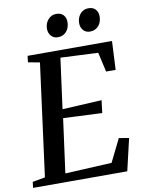

<svg xmlns="http://www.w3.org/2000/svg" viewBox="-107 -1019 822 1089"><g transform="rotate(-10 304.0 -474.5)"><path d="M-6.5 0 -2.5 -34 70 -47 155.5 -694 88.5 -706.5 93 -743H579L571 -578H516L490.5 -690.5L274.5 -700.5L235.5 -410.5L462.5 -422.5L453.5 -350L230 -360L188 -49L456.5 -62.5L521.5 -194L579 -184L536 0ZM280 -817Q257 -817 242.2 -833.8Q227.5 -850.5 227.5 -876Q228.5 -907 247 -928Q265.5 -949 294 -949Q321.5 -949 335.5 -932.8Q349.5 -916.5 349 -893Q349 -860 330.5 -838.5Q312 -817 280 -817ZM465.5 -817Q442 -817 427.2 -833.8Q412.5 -850.5 413 -876Q413.5 -907 432 -928Q450.5 -949 479 -949Q506 -949 520.2 -932.8Q534.5 -916.5 534 -893Q534 -860 515.5 -838.5Q497 -817 465.5 -817Z"/></g></svg>

Font: Merriweather 60pt Medium
Style: Italic
Weight: 500
Italic angle: -7.8°
Version: Version 2.101